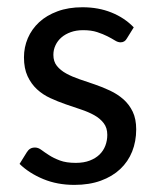

<svg xmlns="http://www.w3.org/2000/svg" viewBox="-20 -505 431 532"><path d="M34.2 0ZM331.5 -398.4Q325.7 -387.7 314 -387.7Q306.6 -387.7 298.1 -393.1Q289.6 -398.4 277.6 -404.5Q265.6 -410.6 249.3 -416Q232.9 -421.4 210.4 -421.4Q191.4 -421.4 176.3 -416Q161.1 -410.6 150.4 -401.4Q139.6 -392.1 133.8 -379.6Q127.9 -367.2 127.9 -353Q127.9 -334.5 137.7 -322.3Q147.5 -310.1 163.6 -301.3Q179.7 -292.5 200.4 -285.4Q221.2 -278.3 242.7 -271Q264.2 -263.7 284.9 -253.9Q305.7 -244.1 321.8 -230Q337.9 -215.8 347.7 -195.6Q357.4 -175.3 357.4 -146.5Q357.4 -113.3 346.2 -85.2Q335 -57.1 313.2 -36.6Q291.5 -16.1 259.5 -4.4Q227.5 7.3 186 7.3Q138.7 7.3 99.9 -8.8Q61 -24.9 34.2 -50.8L54.2 -83Q58.1 -89.4 63.5 -92.8Q68.8 -96.2 77.1 -96.2Q85.9 -96.2 94.7 -89.6Q103.5 -83 116 -75Q128.4 -66.9 146 -60.3Q163.6 -53.7 189.9 -53.7Q212.4 -53.7 228.8 -60.1Q245.1 -66.4 255.9 -76.9Q266.6 -87.4 272 -101.6Q277.3 -115.7 277.3 -131.3Q277.3 -150.9 267.3 -163.8Q257.3 -176.8 241.2 -185.8Q225.1 -194.8 204.3 -201.7Q183.6 -208.5 161.9 -216.1Q140.1 -223.6 119.4 -233.2Q98.6 -242.7 82.5 -257.6Q66.4 -272.5 56.4 -293.9Q46.4 -315.4 46.4 -346.2Q46.4 -374 57.1 -399.2Q67.9 -424.3 88.4 -443.4Q108.9 -462.4 139.2 -473.6Q169.4 -484.9 208.5 -484.9Q252.9 -484.9 289.1 -470.2Q325.2 -455.6 350.6 -429.2Z"/></svg>

Font: Carlito
Style: Regular
Weight: 400
Designer: Lukasz Dziedzic
Foundry: tyPoland Lukasz Dziedzic
Version: Version 1.103; Beta1; all basic design good, some composites